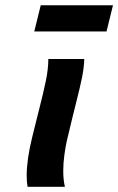

<svg xmlns="http://www.w3.org/2000/svg" viewBox="-20 -721 456 741"><path d="M273.9 -325.2 259.3 -266.6 237.3 -174.8Q232.4 -152.3 228.3 -121.8Q224.1 -91.3 224.1 -61.5Q224.1 -27.3 230.5 0H86.4Q83 -18.6 83 -43Q83 -105.5 104 -190.4L123 -267.1L130.4 -296.4Q147.9 -364.7 157.2 -410.2Q166.5 -455.6 166.5 -493.2H305.2Q304.2 -459.5 296.6 -422.1Q289.1 -384.8 273.9 -325.2ZM137.2 -700.7H416L391.1 -599.6H112.3Z"/></svg>

Font: Lesson One
Style: Bold Italic
Weight: 700
Italic angle: -14°
Designer: But Ko, Victor Gaultney, Annie Olsen, Julie Remington, Don Collingsworth, Eric Hays, Becca Hirsbrunner
Version: Version 1.100